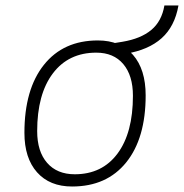

<svg xmlns="http://www.w3.org/2000/svg" viewBox="-20 -676 676 706"><path d="M245.1 9.8Q162.6 9.8 116.2 -42.5Q69.8 -94.7 69.8 -187.5Q69.8 -347.7 141.4 -437.5Q212.9 -527.3 339.8 -527.3Q422.9 -527.3 469.2 -474.1Q515.6 -420.9 515.6 -325.2Q515.6 -167.5 444.1 -78.9Q372.6 9.8 245.1 9.8ZM254.9 -35.2Q355.5 -35.2 412.1 -111.3Q468.8 -187.5 468.8 -323.7Q468.8 -398.4 433.3 -440.4Q397.9 -482.4 334 -482.4Q231.9 -482.4 174.3 -406Q116.7 -329.6 116.7 -193.8Q116.7 -119.1 153.3 -77.1Q189.9 -35.2 254.9 -35.2ZM412.1 -473.6 400.4 -517.6 430.7 -522.5Q497.6 -533.7 536.1 -565.7Q574.7 -597.7 584.5 -655.8H636.2Q622.6 -578.6 574.2 -535.4Q525.9 -492.2 442.4 -478.5Z"/></svg>

Font: CaskaydiaCove NFP ExtraLight
Style: Italic
Weight: 200
Italic angle: -10°
Designer: Aaron Bell
Foundry: Saja Typeworks
Version: Version 2111.001; VTT 6.35;Nerd Fonts 3.1.1